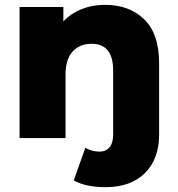

<svg xmlns="http://www.w3.org/2000/svg" viewBox="-20 -571 736 794"><path d="M638 -310V-14Q638 86 579.5 144.5Q521 203 417 203Q334 203 285 175L333 40Q359 56 392 56Q418 56 433 38Q448 20 448 -15V-279Q448 -390 359 -390Q310 -390 280.5 -358Q251 -326 251 -262V0H61V-542H242V-483Q274 -516 318 -533.5Q362 -551 414 -551Q515 -551 576.5 -491Q638 -431 638 -310Z"/></svg>

Font: Montserrat Alternates ExtraBold
Style: Regular
Weight: 800
Designer: Julieta Ulanovsky
Foundry: Julieta Ulanovsky
Version: Version 7.200